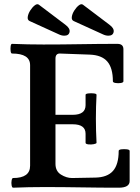

<svg xmlns="http://www.w3.org/2000/svg" viewBox="-20 -870 653 893"><path d="M41 3Q36 3 34 -8Q32 -19 34 -30.5Q36 -42 41 -42Q120 -42 120 -99V-567Q120 -621 36 -621Q31 -621 29.5 -632Q28 -643 29.5 -654.5Q31 -666 36 -666Q110 -663 182 -663Q268 -663 354.5 -664.5Q441 -666 526 -666Q554 -666 554 -641V-492Q554 -486 542 -484Q530 -482 517.5 -484Q505 -486 505 -492Q505 -554 479 -584Q453 -614 397 -616L258 -621Q238 -621 238 -597V-336H318Q378 -336 378 -381V-429Q378 -434 391 -435.5Q404 -437 416.5 -435.5Q429 -434 429 -429Q426 -374 426 -318Q426 -262 429 -206Q429 -202 416.5 -199.5Q404 -197 391 -198.5Q378 -200 378 -206V-248Q378 -292 318 -292H238V-108Q238 -74 263.5 -58Q289 -42 315 -42L423 -44Q479 -45 505.5 -75Q532 -105 532 -168Q532 -174 544.5 -175.5Q557 -177 570 -175.5Q583 -174 583 -168V-28Q583 3 532 3Q446 3 359 1.5Q272 0 186 0Q113 0 41 3ZM279 -704Q266 -704 252 -711L118 -772Q107 -777 109 -791.5Q111 -806 120.5 -821Q130 -836 141.5 -845Q153 -854 161 -848L284 -755Q307 -738 303.5 -721Q300 -704 279 -704ZM484 -704Q471 -704 457 -711L323 -772Q312 -777 314 -791.5Q316 -806 325.5 -821Q335 -836 346.5 -845Q358 -854 366 -848L489 -755Q512 -738 508.5 -721Q505 -704 484 -704Z"/></svg>

Font: Junicode
Style: Bold
Weight: 700
Designer: Peter S. Baker
Version: Version 2.100; ttfautohint (v1.8.4)